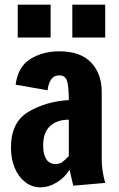

<svg xmlns="http://www.w3.org/2000/svg" viewBox="-20 -790 511 823"><path d="M27 -157Q27 -266 101.5 -310.5Q176 -355 275 -361Q275 -415 268 -441Q261 -467 234 -467Q211 -467 199 -449Q187 -431 184 -403L47 -427Q57 -504 110 -537Q163 -570 234 -570Q325 -570 370.5 -522Q416 -474 416 -397V-106Q416 -59 431 -6L294 6L278 -63Q260 -31 225 -9Q190 13 153 13Q117 13 88 -9.5Q59 -32 43 -70.5Q27 -109 27 -157ZM275 -121V-277Q225 -277 195 -250Q165 -223 165 -166Q165 -128 178.5 -107.5Q192 -87 218 -87Q235 -87 246.5 -95Q258 -103 275 -121ZM56 -629V-770H197V-629ZM290 -629V-770H431V-629Z"/></svg>

Font: Francois One
Style: Regular
Weight: 400
Designer: Vernon Adams
Foundry: Vernon Adams
Version: Version 2.000